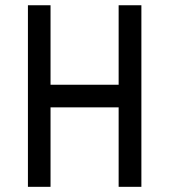

<svg xmlns="http://www.w3.org/2000/svg" viewBox="-20 -722 654 742"><path d="M526.4 -701.7V0H438.5V-307.1H175.3V0H87.9V-701.7H175.3V-394.5H438.5V-701.7Z"/></svg>

Font: Aeronef
Style: Regular
Weight: 400
Designer: Peter Wiegel - CAT-Fonts Germany
Foundry: CAT-Fonts, Peter Wiegel
Version: Version 0.002